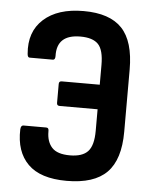

<svg xmlns="http://www.w3.org/2000/svg" viewBox="-50 -705 595 755"><g transform="rotate(5 247.5 -327.5)"><path d="M241 8Q137 8 88 -41Q39 -90 42 -178Q43 -194 53 -194H143Q154 -194 153 -179Q153 -139 174 -116Q195 -93 245 -93Q294 -93 316 -116.5Q338 -140 338 -198V-283H188Q177 -283 177 -294V-369Q177 -380 188 -380H338V-458Q338 -517 316.5 -539.5Q295 -562 246 -562Q152 -562 155 -477Q155 -462 146 -462H54Q46 -462 45 -476Q37 -563 92.5 -613Q148 -663 250 -663Q353 -663 401.5 -612Q450 -561 450 -449V-204Q450 -94 399.5 -43Q349 8 241 8Z"/></g></svg>

Font: Sofia Sans Condensed
Style: Bold
Weight: 700
Designer: Botio Nikoltchev, Ani Petrova
Foundry: lettersoup
Version: Version 4.101; ttfautohint (v1.8.4.7-5d5b)